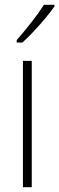

<svg xmlns="http://www.w3.org/2000/svg" viewBox="-20 -784 248 804"><path d="M113 0H76V-529H113ZM208 -757Q192 -734 168.5 -706Q145 -678 120 -651.5Q95 -625 74 -606H50V-616Q82 -653 111.5 -690.5Q141 -728 164 -764H208Z"/></svg>

Font: Noto Sans Telugu Condensed ExtraLight
Style: Regular
Weight: 200
Width: 3
Designer: Jelle Bosma - Monotype Design Team
Foundry: Monotype Imaging Inc.
Version: Version 2.005; ttfautohint (v1.8.4.7-5d5b)